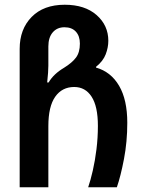

<svg xmlns="http://www.w3.org/2000/svg" viewBox="-20 -790 602 810"><path d="M63 0V-584Q63 -667 113.5 -718.5Q164 -770 253 -770Q338 -770 387.5 -726.5Q437 -683 437 -618Q437 -590 426 -561Q415 -532 385 -508V-505Q448 -487 482.5 -428Q517 -369 517 -272Q517 -192 503 -119Q489 -46 473 0H352Q362 -29 371.5 -70.5Q381 -112 387 -160.5Q393 -209 393 -259Q393 -341 366.5 -382Q340 -423 293 -423Q242 -423 213 -382Q184 -341 184 -258V0ZM179 -442H185Q206 -478 250 -504Q284 -525 300.5 -547Q317 -569 317 -606Q317 -638 300 -656.5Q283 -675 252 -675Q221 -675 202.5 -653.5Q184 -632 184 -594V-513Q184 -487 179 -442Z"/></svg>

Font: Noto Sans Georgian SemiCondensed SemiBold
Style: Regular
Weight: 600
Width: 4
Designer: Monotype Design Team, Akaki Razmadze
Foundry: Google LLC
Version: Version 2.005; ttfautohint (v1.8.4.7-5d5b)